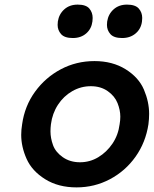

<svg xmlns="http://www.w3.org/2000/svg" viewBox="-20 -803 667 833"><path d="M312 10Q233 10 176 -25.5Q119 -61 95.5 -113.5Q72 -166 72 -218Q72 -240 76 -264Q87 -343 132 -405Q177 -467 244 -502.5Q311 -538 390 -538Q468 -538 525 -502.5Q582 -467 604.5 -414Q627 -361 627 -309Q627 -287 624 -264Q612 -185 568 -123Q524 -61 457 -25.5Q390 10 312 10ZM327 -99Q370 -99 406.5 -121Q443 -143 468 -180Q493 -217 499 -264Q502 -281 502 -297Q502 -325 490 -355.5Q478 -386 447.5 -407.5Q417 -429 374 -429Q331 -429 293.5 -407.5Q256 -386 231.5 -348.5Q207 -311 201 -264Q199 -248 199 -233Q199 -204 210 -173.5Q221 -143 252.5 -121Q284 -99 327 -99ZM510 -638Q474 -638 459 -655Q444 -672 444 -695Q444 -702 445 -710Q450 -742 473 -762.5Q496 -783 531 -783Q567 -783 582 -766Q597 -749 597 -725Q597 -718 596 -710Q592 -678 568.5 -658Q545 -638 510 -638ZM296 -638Q260 -638 245 -655Q230 -672 230 -695Q230 -702 231 -710Q236 -742 259 -762.5Q282 -783 317 -783Q353 -783 367.5 -766Q382 -749 382 -725Q382 -718 381 -710Q377 -678 354 -658Q331 -638 296 -638Z"/></svg>

Font: Lexend Med
Style: Italic
Weight: 500
Italic angle: -8.13011°
Designer: Bonnie Shaver-Troup, Thomas Jockin
Foundry: Lexend
Version: Version 1.007